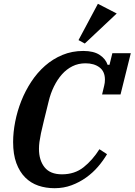

<svg xmlns="http://www.w3.org/2000/svg" viewBox="-20 -978 708 1010"><path d="M267 12Q221 12 181.5 -1.5Q142 -15 112.5 -44.5Q83 -74 66 -120Q49 -166 49 -231Q49 -282 60 -338Q71 -394 92 -447Q113 -500 144.5 -548Q176 -596 217 -632Q258 -668 308.5 -689Q359 -710 418 -710Q473 -710 504.5 -689Q536 -668 546 -637H556L571 -698H668L614 -481H517L528 -527Q532 -542 532 -559Q532 -602 503.5 -623.5Q475 -645 430 -645Q392 -645 361 -629.5Q330 -614 306 -587Q282 -560 264 -523.5Q246 -487 236 -445Q221 -383 211 -343.5Q201 -304 195.5 -277Q190 -250 187.5 -231.5Q185 -213 185 -195Q185 -135 214.5 -98Q244 -61 306 -61Q373 -61 420 -98.5Q467 -136 503 -193L543 -167Q523 -133 495.5 -101Q468 -69 433 -44Q398 -19 356.5 -3.5Q315 12 267 12ZM393 -767 495 -958 594 -907 426 -749Z"/></svg>

Font: IBM Plex Serif SmBld
Style: Italic
Weight: 600
Italic angle: -14°
Designer: Mike Abbink, Paul van der Laan, Pieter van Rosmalen
Foundry: Bold Monday
Version: Version 3.001